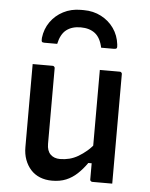

<svg xmlns="http://www.w3.org/2000/svg" viewBox="-56 -857 713 914"><g transform="rotate(5 300.0 -400.0)"><path d="M182 -534Q186 -534 188 -532.5Q190 -531 191.5 -529Q193 -527 193 -523Q193 -478 193 -431.5Q193 -385 193 -339Q193 -293 193 -248.5Q193 -204 193 -162Q193 -129 210 -112Q227 -95 256 -95Q279 -95 300.5 -100.5Q322 -106 342.5 -118Q363 -130 383.5 -147.5Q404 -165 423 -191V-88H392Q371 -58 347 -35.5Q323 -13 294 -1Q265 11 227 11Q195 11 169 0.5Q143 -10 125 -30Q107 -50 97 -77Q87 -104 87 -137Q87 -182 87 -226.5Q87 -271 87 -316.5Q87 -362 87 -406Q87 -438 87 -470Q87 -502 87 -534Q111 -534 135 -534Q159 -534 182 -534ZM503 -534Q507 -534 509 -532.5Q511 -531 512.5 -529Q514 -527 514 -523Q514 -452 514 -381.5Q514 -311 514 -240Q514 -169 514 -99Q514 -78 514 -60Q514 -42 514 -26.5Q514 -11 514 0Q498 0 481.5 0Q465 0 449.5 0Q434 0 419 0Q416 0 413.5 -1.5Q411 -3 409.5 -5Q408 -7 408 -11Q408 -98 408 -185.5Q408 -273 408 -360Q408 -447 408 -534Q425 -534 440.5 -534Q456 -534 472 -534Q488 -534 503 -534ZM300 -728Q258 -728 231.5 -707.5Q205 -687 195 -640Q179 -640 164.5 -640Q150 -640 134 -640Q124 -640 121.5 -644Q119 -648 120 -662Q125 -705 148.5 -738.5Q172 -772 209.5 -791.5Q247 -811 293 -811H307Q353 -811 390.5 -791.5Q428 -772 451.5 -738.5Q475 -705 480 -662Q482 -648 479 -644Q476 -640 466 -640Q450 -640 435.5 -640Q421 -640 405 -640Q395 -687 368.5 -707.5Q342 -728 300 -728Z"/></g></svg>

Font: Recursive Medium
Style: Regular
Weight: 500
Version: Version 1.085